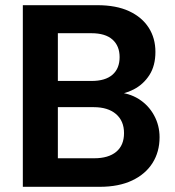

<svg xmlns="http://www.w3.org/2000/svg" viewBox="-20 -720 676 740"><path d="M68 0V-700H355Q428 -700 477.5 -677Q527 -654 553 -613.5Q579 -573 579 -520Q579 -467 556 -431Q533 -395 495.5 -375.5Q458 -356 413 -353L429 -364Q477 -362 514.5 -338.5Q552 -315 573.5 -276Q595 -237 595 -191Q595 -135 568 -92Q541 -49 489.5 -24.5Q438 0 364 0ZM203 -110H343Q398 -110 428 -135Q458 -160 458 -207Q458 -254 427 -280.5Q396 -307 341 -307H203ZM203 -408H333Q386 -408 413.5 -432Q441 -456 441 -500Q441 -543 413.5 -567.5Q386 -592 332 -592H203Z"/></svg>

Font: DM Sans 20pt
Style: Bold
Weight: 700
Version: Version 4.004;gftools[0.9.30]